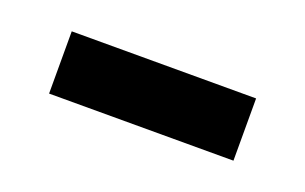

<svg xmlns="http://www.w3.org/2000/svg" viewBox="-30 -383 364 229"><g transform="rotate(20 152.0 -268.5)"><path d="M35 -229H269V-308H35Z"/></g></svg>

Font: Noto Sans Lao SemiCondensed
Style: Regular
Weight: 400
Width: 4
Designer: Monotype Design Team
Foundry: Monotype Imaging Inc.
Version: Version 2.003